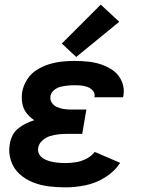

<svg xmlns="http://www.w3.org/2000/svg" viewBox="-20 -801 616 829"><path d="M262 8Q305 8 349 -1Q393 -10 433.5 -35Q474 -60 499 -98L389 -145Q374 -126 352 -115Q330 -104 307.5 -100.5Q285 -97 262 -97Q246 -97 230.5 -98.5Q215 -100 200 -103.5Q185 -107 171.5 -114Q158 -121 150 -134Q142 -147 145 -163Q148 -181 163 -194.5Q178 -208 196.5 -213.5Q215 -219 233 -221Q251 -223 269 -223H335L353 -328H286Q270 -328 254.5 -330.5Q239 -333 225.5 -339Q212 -345 203.5 -358Q195 -371 198 -387Q201 -402 214 -412.5Q227 -423 242.5 -426.5Q258 -430 273 -431.5Q288 -433 302 -433Q317 -433 331.5 -431.5Q346 -430 359 -425Q372 -420 381.5 -409Q391 -398 388 -383Q388 -382 387 -381H511Q512 -385 513 -389Q518 -420 506.5 -448Q495 -476 472.5 -493.5Q450 -511 422 -521Q394 -531 364 -534.5Q334 -538 303 -538Q275 -538 247 -535Q219 -532 191.5 -523.5Q164 -515 138.5 -499Q113 -483 97 -457.5Q81 -432 76 -405Q72 -380 76 -356Q80 -332 94 -313.5Q108 -295 128 -282Q109 -276 91.5 -267.5Q74 -259 58 -246Q42 -233 33.5 -215Q25 -197 22 -178Q16 -142 27 -108Q38 -74 63.5 -50.5Q89 -27 121.5 -14Q154 -1 189.5 3.5Q225 8 262 8ZM309 -555 495 -707 415 -781 247 -613Z"/></svg>

Font: Iosevka Sparkle
Style: Bold Italic
Weight: 700
Italic angle: -9°
Designer: Belleve Invis
Foundry: Belleve Invis
Version: Version 4.5.0; ttfautohint (v1.8.3)